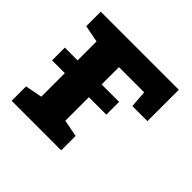

<svg xmlns="http://www.w3.org/2000/svg" viewBox="-137 -667 805 805"><g transform="rotate(45 265.5 -264.0)"><path d="M29.3 0V-85.4L105 -100.1V-427.7L29.3 -442.4V-528.3H492.2V-342.3H402.8L397 -418H247.6V-100.1L323.2 -85.4V0ZM29.3 -239.7V-315.4H351.1V-239.7Z"/></g></svg>

Font: Robotiche
Style: Bold
Weight: 700
Designer: Google
Version: Version 2.001